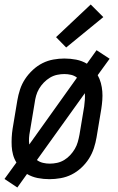

<svg xmlns="http://www.w3.org/2000/svg" viewBox="-29 -788 524 853"><path d="M48 45 -9 7 44 -66Q34 -82 29 -100.5Q24 -119 23 -138Q22 -157 23 -177Q24 -197 27 -216L48 -342Q52 -366 60 -390.5Q68 -415 82.5 -437Q97 -459 117 -477.5Q137 -496 160 -507.5Q183 -519 208 -523.5Q233 -528 257 -528Q284 -528 309.5 -523Q335 -518 357 -505L400 -565L458 -527L405 -454Q414 -438 419 -419.5Q424 -401 425.5 -382Q427 -363 425.5 -343Q424 -323 421 -304L400 -178Q396 -154 388 -129.5Q380 -105 366 -83Q352 -61 332 -42.5Q312 -24 289 -12.5Q266 -1 240.5 3.5Q215 8 191 8Q164 8 138.5 3Q113 -2 91 -15ZM101 -146 313 -443Q302 -452 287 -455.5Q272 -459 257 -459Q241 -459 224.5 -455.5Q208 -452 193 -443Q178 -434 165.5 -421Q153 -408 144.5 -393.5Q136 -379 131.5 -363Q127 -347 125 -331L104 -205Q101 -190 100 -175Q99 -160 101 -146ZM192 -61Q208 -61 224.5 -64.5Q241 -68 256 -77Q271 -86 283 -99Q295 -112 303.5 -126.5Q312 -141 316.5 -157Q321 -173 324 -189L345 -315Q347 -330 348 -345Q349 -360 348 -374L135 -77Q147 -68 162 -64.5Q177 -61 192 -61ZM265 -577 220 -623 374 -768 430 -712Z"/></svg>

Font: Iosevka QP
Style: Italic
Weight: 400
Italic angle: -9°
Designer: Belleve Invis
Foundry: Belleve Invis
Version: Version 20.0.0; ttfautohint (v1.8.4)